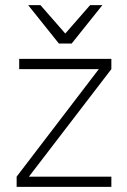

<svg xmlns="http://www.w3.org/2000/svg" viewBox="-20 -730 495 750"><path d="M55 -500H415V-460L93 -40H415V0H45V-40L366 -460H55ZM90 -710H138L235 -599L332 -710H380L260 -560H210Z"/></svg>

Font: Retni Sans Light
Style: Regular
Weight: 300
Designer: Vitaly Kuzmin
Foundry: ParaType Ltd.
Version: Version 1.00;March 2, 2019;FontCreator 11.5.0.2425 64-bit; t